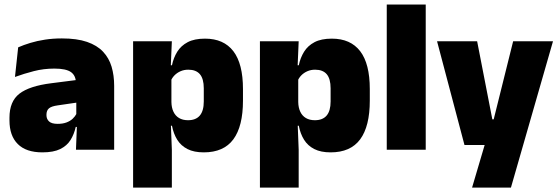

<svg xmlns="http://www.w3.org/2000/svg" viewBox="-20 -680 2537 872"><path d="M498.5 0H325L330 -126L326.5 -130.5V-283.5L325 -301.5Q325 -336 302.8 -352.2Q280.5 -368.5 227 -368.5Q178.5 -368.5 133.8 -357Q89 -345.5 48 -330.5L62.5 -465Q87.5 -476 118 -485.2Q148.5 -494.5 184.5 -500Q220.5 -505.5 261 -505.5Q329.5 -505.5 375.2 -489.8Q421 -474 448 -445.2Q475 -416.5 486.8 -377Q498.5 -337.5 498.5 -290ZM172.5 12Q98.5 12 60.8 -25.8Q23 -63.5 23 -133V-145.5Q23 -219.5 68.2 -254.5Q113.5 -289.5 213 -302L338.5 -318L349 -217L242.5 -201.5Q213.5 -197.5 202.2 -187.8Q191 -178 191 -159V-157Q191 -139.5 202.8 -128.5Q214.5 -117.5 242 -117.5Q265 -117.5 281.8 -123.8Q298.5 -130 309.8 -140.5Q321 -151 327.5 -163.5L352.5 -103.5H324Q316.5 -70 300.2 -44Q284 -18 253.5 -3Q223 12 172.5 12Z M905.5 12Q861 12 831.5 -3Q802 -18 785 -45.2Q768 -72.5 761 -109H718.5L758.5 -216.5Q759 -191 767.8 -172.5Q776.5 -154 793.2 -144Q810 -134 834 -134Q869.5 -134 887.5 -155.2Q905.5 -176.5 905.5 -219V-279Q905.5 -322 888 -342.8Q870.5 -363.5 835 -363.5Q816 -363.5 800 -356.5Q784 -349.5 772.5 -337.8Q761 -326 755.5 -311.5L715 -383.5H761Q768 -417.5 785 -445Q802 -472.5 832.5 -488.5Q863 -504.5 911 -504.5Q996 -504.5 1039.8 -447.5Q1083.5 -390.5 1083.5 -275.5V-223Q1083.5 -106.5 1039.8 -47.2Q996 12 905.5 12ZM760.5 172H584.5V-492.5H760.5L754.5 -352L758.5 -340V-158L755.5 -128.5L760.5 0Z M1481.5 12Q1437 12 1407.5 -3Q1378 -18 1361 -45.2Q1344 -72.5 1337 -109H1294.5L1334.5 -216.5Q1335 -191 1343.8 -172.5Q1352.5 -154 1369.2 -144Q1386 -134 1410 -134Q1445.5 -134 1463.5 -155.2Q1481.5 -176.5 1481.5 -219V-279Q1481.5 -322 1464 -342.8Q1446.5 -363.5 1411 -363.5Q1392 -363.5 1376 -356.5Q1360 -349.5 1348.5 -337.8Q1337 -326 1331.5 -311.5L1291 -383.5H1337Q1344 -417.5 1361 -445Q1378 -472.5 1408.5 -488.5Q1439 -504.5 1487 -504.5Q1572 -504.5 1615.8 -447.5Q1659.5 -390.5 1659.5 -275.5V-223Q1659.5 -106.5 1615.8 -47.2Q1572 12 1481.5 12ZM1336.5 172H1160.5V-492.5H1336.5L1330.5 -352L1334.5 -340V-158L1331.5 -128.5L1336.5 0Z M1913.5 0H1736.5V-659.5H1913.5Z M2216 -138H2307L2212 -97L2310.5 -492.5H2491.5L2300.5 172H2124L2200.5 -87L2284.5 -21.5H2089.5L1965 -492.5H2147Z"/></svg>

Font: Anek Kannada Medium ExtraBold
Style: Regular
Weight: 800
Version: Version 1.003